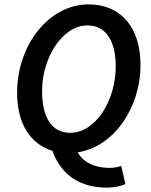

<svg xmlns="http://www.w3.org/2000/svg" viewBox="-20 -686 688 876"><path d="M301 -80C214 -80 172 -152 172 -271C172 -423 265 -570 379 -570C465 -570 508 -497 508 -383C508 -226 415 -80 301 -80ZM467 170C500 170 530 164 552 154L533 71C515 77 500 80 479 80C417 80 360 57 335 9C497 -16 621 -190 621 -391C621 -560 532 -666 384 -666C203 -666 58 -480 58 -263C58 -124 117 -29 219 2C260 116 349 170 467 170Z"/></svg>

Font: Source Sans Pro Semibold
Style: Italic
Weight: 600
Italic angle: -11°
Designer: Paul D. Hunt
Foundry: Adobe Systems Incorporated
Version: Version 3.006;hotconv 1.0.111;makeotfexe 2.5.65597